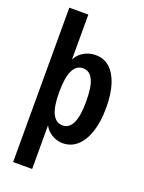

<svg xmlns="http://www.w3.org/2000/svg" viewBox="-170 -798 808 1081"><g transform="rotate(20 234.5 -257.5)"><path d="M276 10Q232 10 195.5 -19Q159 -48 151 -103L165 -105V205H51V-720H165V-410L153 -413Q163 -465 199.5 -492.5Q236 -520 284 -520Q333 -520 367.5 -489Q402 -458 420.5 -400.5Q439 -343 439 -262Q439 -178 419 -117Q399 -56 362.5 -23Q326 10 276 10ZM241 -84Q281 -84 301 -126.5Q321 -169 321 -256Q321 -344 301 -385Q281 -426 241 -426Q201 -426 180.5 -383.5Q160 -341 160 -254Q160 -167 180.5 -125.5Q201 -84 241 -84Z"/></g></svg>

Font: Instrument Sans Condensed SemiBold
Style: Regular
Weight: 600
Width: 3
Designer: Rodrigo Fuenzalida
Foundry: fragTYPE
Version: Version 1.000;gftools[0.9.28]